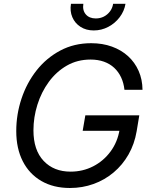

<svg xmlns="http://www.w3.org/2000/svg" viewBox="-20 -961 781 992"><path d="M341.3 10.3Q255.9 10.3 193.6 -25.9Q131.3 -62 97.7 -127.9Q64 -193.8 64 -283.7Q64 -370.1 91.1 -451.4Q118.2 -532.7 168.9 -597.2Q219.7 -661.6 291.3 -699.7Q362.8 -737.8 451.2 -737.8Q509.8 -737.8 558.3 -720.2Q606.9 -702.6 641.8 -670.7Q676.8 -638.7 696.3 -594.5Q715.8 -550.3 716.3 -497.1H623Q619.1 -532.7 605.7 -561.3Q592.3 -589.8 570.1 -610.6Q547.9 -631.3 517.1 -642.3Q486.3 -653.3 447.8 -653.3Q379.9 -653.3 325.4 -622.1Q271 -590.8 232.4 -538.1Q193.8 -485.4 173.3 -420.2Q152.8 -355 152.8 -287.6Q152.8 -185.5 205.3 -129.9Q257.8 -74.2 344.7 -74.2Q407.7 -74.2 461.2 -101.6Q514.6 -128.9 551 -178Q587.4 -227.1 598.1 -292L624.5 -285.2H407.2L420.9 -365.2H699.7L686 -282.7Q674.8 -216.8 644 -162.8Q613.3 -108.9 567.1 -70.1Q521 -31.2 463.4 -10.5Q405.8 10.3 341.3 10.3ZM464.4 -803.7Q424.8 -803.7 396 -822.3Q367.2 -840.8 353.8 -872.1Q340.3 -903.3 346.7 -941.4H410.6Q405.3 -907.7 423.3 -886.7Q441.4 -865.7 475.1 -865.7Q497.6 -865.7 516.4 -875.2Q535.2 -884.8 548.1 -901.9Q561 -918.9 564.5 -941.4H628.4Q622.1 -903.3 598.1 -871.8Q574.2 -840.3 539.1 -822Q503.9 -803.7 464.4 -803.7Z"/></svg>

Font: Inter 20pt
Style: Italic
Weight: 400
Italic angle: -9.3988°
Version: Version 4.001;git-66647c0bb